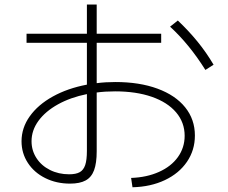

<svg xmlns="http://www.w3.org/2000/svg" viewBox="-20 -792 978 823"><path d="M771.5 -210Q771.5 -267.1 734.9 -310.3Q698.2 -353.5 630.9 -377Q563.5 -400.4 473.6 -400.4Q430.7 -400.4 394.5 -395.5V-143.6Q394.5 -92.8 383.3 -62.5Q372.1 -32.2 347.2 -18.6Q322.3 -4.9 280.3 -4.9Q221.7 -4.9 174.1 -28.6Q126.5 -52.2 99.4 -93.8Q72.3 -135.3 72.3 -186.5Q72.3 -244.1 107.7 -293.7Q143.1 -343.3 206.5 -378.4Q270 -413.6 352.5 -429.2V-608.4H93.8V-647.5H352.5V-772.5H394.5V-647.5H670.9V-608.4H394.5V-435.5Q431.6 -440.4 474.6 -440.4Q577.6 -440.4 654.8 -412.1Q731.9 -383.8 773.7 -332Q815.4 -280.3 815.4 -210.9Q815.4 -148.4 781.5 -98.6Q747.6 -48.8 686.8 -20Q626 8.8 547.9 10.7L542 -29.3Q609.4 -31.7 661.6 -55.2Q713.9 -78.6 742.7 -118.9Q771.5 -159.2 771.5 -210ZM709 -677.7 742.2 -704.1Q789.1 -659.7 826.7 -613.5Q864.3 -567.4 895.5 -514.6L860.4 -492.2Q791.5 -602.1 709 -677.7ZM276.4 -44.9Q305.7 -44.9 321.8 -54Q337.9 -63 345.2 -84.5Q352.5 -106 352.5 -145.5V-388.7Q282.2 -374.5 228.5 -344.7Q174.8 -314.9 145 -274.2Q115.2 -233.4 115.2 -186.5Q115.2 -147 136.2 -114.5Q157.2 -82 194.1 -63.5Q231 -44.9 276.4 -44.9Z"/></svg>

Font: Pretendard ExtraLight
Style: Regular
Weight: 200
Designer: Base glyphs from Inter by Rasmus Andersson; Hangeul glyphs from Noto Sans CJK(Source Han Sans) by Jang Soo-young and Kan
Foundry: Kil Hyung-jin
Version: Version 1.309